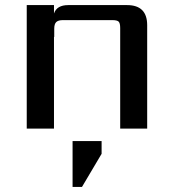

<svg xmlns="http://www.w3.org/2000/svg" viewBox="-20 -505 674 754"><path d="M265 229V49H379V99L302 229ZM248 -485H479Q558 -485 558 -406V0H452V-395Q452 -414 446 -420Q440 -426 421 -426H227Q209 -426 201 -418.5Q193 -411 193 -392V-360H192V0H85V-485H192V-452Q203 -485 248 -485Z"/></svg>

Font: Sarpanch Medium
Style: Regular
Weight: 500
Designer: Manushi Parikh (Devanagari and Latin), Jyotish Sonowal (Devanagari)
Foundry: Indian Type Foundry
Version: Version 2.004;PS 1.0;hotconv 1.0.78;makeotf.lib2.5.61930; tt